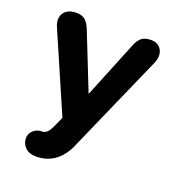

<svg xmlns="http://www.w3.org/2000/svg" viewBox="-126 -597 799 880"><g transform="rotate(20 274.0 -157.0)"><path d="M126.2 67Q130.6 66.8 136.4 66.8Q146.7 66.8 156.9 58.4Q167.1 50 176.5 30.4L180.7 21.6L214.1 -52.6V5.6L35.6 -405.6Q24.6 -430.3 28.5 -451.5Q32.4 -472.8 50 -485.6Q67.7 -498.4 98 -498.4Q124 -498.4 139.8 -486Q155.5 -473.6 168 -441.5L291.9 -129.3H260.7L388.2 -442.7Q400.7 -474.6 417.1 -486.5Q433.5 -498.4 462.6 -498.4Q486.1 -498.4 501.2 -485.5Q516.3 -472.6 519.3 -451.3Q522.2 -430.1 511.9 -406.4L309.9 51.3L304.4 63.9Q282.1 121.8 242.5 152.9Q203 184 146.8 184Q114.7 184 96.5 167.4Q78.4 150.8 75.9 125.2Q74.9 111 80.8 98.4Q86.7 85.9 98.5 77.7Q110.3 69.4 126.2 67Z"/></g></svg>

Font: SN Pro Thin
Style: Regular
Weight: 200
Designer: Tobias Whetton
Foundry: Supernotes
Version: Version 1.003;Glyphs 3.3 (3324)